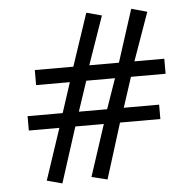

<svg xmlns="http://www.w3.org/2000/svg" viewBox="-52 -763 845 839"><g transform="rotate(-5 370.5 -343.0)"><path d="M679 -414V-480H548L623 -691L554 -710L480 -480H350L424 -692L357 -710L280 -480H111V-414H259L216 -282H62V-219H196L121 6L188 24L266 -219H391L317 7L386 24L462 -219H639V-282H484L527 -414ZM457 -414 411 -282H287L331 -414Z"/></g></svg>

Font: Veleka
Style: Bold Italic
Weight: 700
Italic angle: -12°
Designer: Stefan Peev, Context Ltd, 2016; SIL International, 1997-2014.
Foundry: Stefan Peev, Context Ltd, 2016
Version: Version 5.000